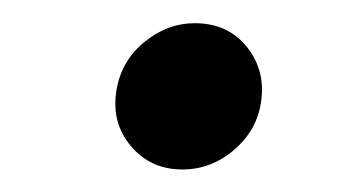

<svg xmlns="http://www.w3.org/2000/svg" viewBox="-20 -430 305 168"><path d="M139.6 -281.7Q111.8 -281.7 94.5 -302.2Q77.1 -322.8 82 -351.6Q86.4 -377 106.4 -393.3Q126.5 -409.7 150.4 -409.7Q179.2 -409.7 195.8 -389.2Q212.4 -368.7 208.5 -341.3Q205.1 -316.4 185.1 -299.1Q165 -281.7 139.6 -281.7Z"/></svg>

Font: Inter 20pt
Style: Italic
Weight: 400
Italic angle: -9.3988°
Version: Version 4.001;git-66647c0bb